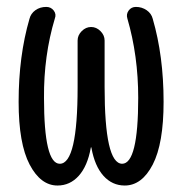

<svg xmlns="http://www.w3.org/2000/svg" viewBox="-20 -540 540 569"><path d="M150.4 9.8Q100.6 9.8 67.9 -52.2Q35.2 -114.3 35.2 -238.3Q35.2 -374 67.4 -484.4Q71.3 -500 85 -509.8Q98.6 -519.5 117.2 -519.5Q130.9 -519.5 139.2 -508.8Q147.5 -498 142.6 -485.4Q109.4 -375 110.4 -250Q110.4 -54.7 157.2 -54.7Q210 -54.7 210 -282.2V-419.9Q210 -435.5 222.2 -447.8Q234.4 -460 250 -460Q265.6 -460 277.8 -447.8Q290 -435.5 290 -419.9V-282.2Q290 -55.7 341.8 -54.7Q389.6 -54.7 389.6 -250Q389.6 -375 357.4 -485.4Q353.5 -498 361.3 -508.8Q369.1 -519.5 382.8 -519.5Q400.4 -519.5 414.6 -509.8Q428.7 -500 432.6 -484.4Q464.8 -374 464.8 -238.3Q464.8 -114.3 432.6 -52.2Q400.4 9.8 349.6 9.8Q312.5 9.8 286.6 -19Q260.7 -47.9 251 -101.6Q251 -103.5 250 -103.5Q249 -103.5 249 -101.6Q239.3 -47.9 213.4 -19Q187.5 9.8 150.4 9.8Z"/></svg>

Font: Rounded-X Mgen+ 1mn regular
Style: Regular
Weight: 400
Designer: [Source Han Sans]
Ryoko NISHIZUKA  (kana & ideographs); Paul D. Hunt (Latin, Greek & Cyrillic); Wenlong ZHANG  (bopomofo
Version: Version 1.059.20150602